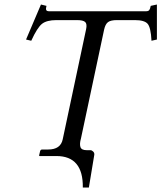

<svg xmlns="http://www.w3.org/2000/svg" viewBox="-20 -688 714 849"><path d="M337.9 -75.2Q331.1 -51.8 335.7 -37.8Q340.3 -23.9 363.3 -23.9H379.9Q385.7 -23.9 391.8 -18.1Q397.9 -12.2 397 -3.9L373 141.1H346.2Q348.1 2 229.5 2H154.8L152.8 0L157.2 -19Q159.2 -26.9 166.5 -26.9H192.9Q248 -26.9 257.3 -71.8L360.8 -559.1Q365.7 -582 356.7 -590.6Q347.7 -599.1 320.3 -599.1H229.5Q187 -599.1 166 -582.8Q145 -566.4 118.2 -507.8L95.2 -513.2L161.1 -668L185.5 -662.1Q182.1 -649.9 184.3 -644Q186.5 -638.2 197.8 -638.2H625.5Q635.7 -638.2 639.9 -643.3Q644 -648.4 646.5 -662.1L673.8 -668V-513.2L649.9 -507.8Q647 -566.4 632.8 -582.8Q618.7 -599.1 576.2 -599.1H497.1Q469.7 -599.1 457.8 -590.3Q445.8 -581.5 440.4 -557.1Z"/></svg>

Font: Linux Biolinum
Style: Italic
Weight: 400
Italic angle: -12°
Designer: Philipp H. Poll
Foundry: Philipp H. Poll
Version: Version 1.1.3 ; ttfautohint (v0.9)